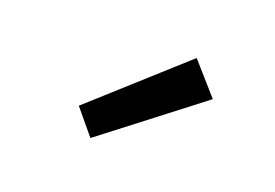

<svg xmlns="http://www.w3.org/2000/svg" viewBox="-39 -775 400 279"><g transform="rotate(15 161.5 -635.0)"><path d="M267.6 -659.2 229.5 -710.9 82 -599.6 110.4 -558.6Z"/></g></svg>

Font: Yaldevi Colombo
Style: Regular
Weight: 400
Designer: Sol Matas, Denzil Rajitha, Kosala Senevirathne and Pathum Egodawatta
Foundry: Mooniak
Version: Version 1.020 ; ttfautohint (v1.6)